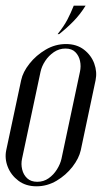

<svg xmlns="http://www.w3.org/2000/svg" viewBox="-32 -656 390 681"><path d="M177.8 -535Q205 -556.5 228.4 -580.4Q251.9 -604.2 271.6 -635.9H229.6Q219.2 -609.8 207 -586.4Q194.8 -563.1 172.4 -535ZM-9.9 -123.2Q-16 -93.6 -4.5 -64.2Q7 -34.8 33.3 -15Q59.6 4.8 97.5 4.8Q135.4 4.8 168.8 -15Q202.1 -34.8 225.1 -64.5Q248 -94.2 254.5 -123.2L307 -371.4Q313.1 -401 302.3 -430.6Q291.5 -460.2 265.7 -480Q239.9 -499.8 202 -499.8Q163.8 -499.8 129.9 -479.8Q96 -459.9 72.6 -430.2Q49.1 -400.6 43 -371.4ZM111.8 -401.5Q116 -421.1 128.4 -439.9Q140.8 -458.6 159.2 -471.2Q177.8 -483.8 200.1 -483.8Q222.8 -483.8 235.2 -471.2Q247.8 -458.6 251.8 -439.9Q255.9 -421.1 251.6 -401.5L186.1 -93.1Q181.9 -74.1 170 -55.1Q158.1 -36 140.4 -23.6Q122.8 -11.2 100.1 -11.2Q77.8 -11.2 64.4 -23.6Q51.1 -36 46.6 -55.1Q42 -74.1 46.2 -93.1Z"/></svg>

Font: Emberly Black
Style: Italic
Weight: 900
Italic angle: -12°
Designer: Rajesh Rajput
Foundry: Rajesh Rajput
Version: Version 1.000